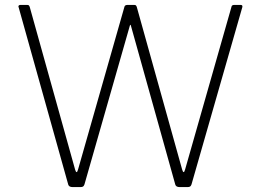

<svg xmlns="http://www.w3.org/2000/svg" viewBox="-20 -762 1061 782"><path d="M967 -733 760 -11Q758 -5 754.5 -2.5Q751 0 744 0H712Q697 0 694 -10L513 -658Q512 -661 511 -661Q510 -661 509 -658L324 -11Q322 -5 318.5 -2.5Q315 0 308 0H276Q261 0 258 -10L56 -732L55 -735Q55 -742 64 -742H89Q95 -742 97 -740.5Q99 -739 101 -734L286 -71Q289 -61 292 -61Q295 -61 298 -72L487 -735Q489 -742 500 -742H525Q531 -742 533 -740.5Q535 -739 537 -734L722 -71Q725 -61 728 -61Q731 -61 734 -72L923 -735Q924 -742 935 -742H960Q969 -742 967 -733Z"/></svg>

Font: Libre Franklin Thin
Style: Regular
Weight: 250
Designer: Pablo Impallari, Rodrigo Fuenzalida
Foundry: Impallari Type
Version: Version 1.002; ttfautohint (v1.5)